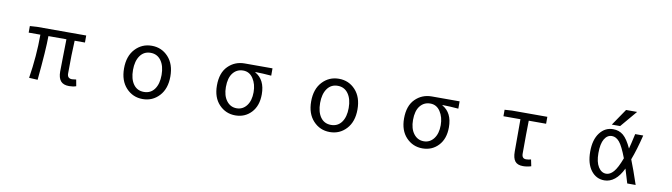

<svg xmlns="http://www.w3.org/2000/svg" viewBox="-37 -1383 7074 2021"><g transform="rotate(10 3500.0 -372.5)"><path d="M713.9 12.7Q652.3 12.7 624 -21Q595.7 -54.7 595.7 -122.1Q595.7 -148.4 598.1 -276.4Q600.6 -404.3 601.6 -467.8H409.2Q409.2 -328.1 377 4.9L285.2 0Q323.2 -239.3 323.2 -467.8H198.2V-538.1L275.4 -543H799.8V-467.8H689.5Q681.6 -326.2 681.6 -116.2Q681.6 -63.5 732.4 -63.5Q740.2 -63.5 776.4 -68.4L789.1 1Q756.8 12.7 713.9 12.7Z M1252 -271.5Q1252 -403.3 1323.2 -480Q1394.5 -556.6 1500 -556.6Q1605.5 -556.6 1676.3 -480Q1747.1 -403.3 1747.1 -271.5Q1747.1 -140.6 1676.3 -64Q1605.5 12.7 1500 12.7Q1394.5 12.7 1323.2 -64Q1252 -140.6 1252 -271.5ZM1387.7 -119.6Q1427.7 -63.5 1500 -63.5Q1572.3 -63.5 1612.8 -119.6Q1653.3 -175.8 1653.3 -271.5Q1653.3 -367.2 1612.3 -424.3Q1571.3 -481.4 1500 -481.4Q1428.7 -481.4 1388.2 -424.3Q1347.7 -367.2 1347.7 -271.5Q1347.7 -175.8 1387.7 -119.6Z M2246.1 -264.6Q2246.1 -400.4 2317.9 -471.7Q2389.6 -543 2494.1 -543H2791V-464.8Q2698.2 -472.7 2620.1 -473.6V-469.7Q2727.5 -409.2 2727.5 -253.9Q2727.5 -130.9 2660.2 -59.1Q2592.8 12.7 2490.2 12.7Q2387.7 12.7 2316.9 -61.5Q2246.1 -135.7 2246.1 -264.6ZM2491.2 -63.5Q2556.6 -63.5 2597.7 -117.2Q2638.7 -170.9 2638.7 -260.7Q2638.7 -346.7 2599.1 -406.7Q2559.6 -466.8 2492.2 -466.8Q2424.8 -466.8 2383.3 -415Q2341.8 -363.3 2341.8 -264.6Q2341.8 -172.9 2383.3 -118.2Q2424.8 -63.5 2491.2 -63.5Z M3252 -271.5Q3252 -403.3 3323.2 -480Q3394.5 -556.6 3500 -556.6Q3605.5 -556.6 3676.3 -480Q3747.1 -403.3 3747.1 -271.5Q3747.1 -140.6 3676.3 -64Q3605.5 12.7 3500 12.7Q3394.5 12.7 3323.2 -64Q3252 -140.6 3252 -271.5ZM3387.7 -119.6Q3427.7 -63.5 3500 -63.5Q3572.3 -63.5 3612.8 -119.6Q3653.3 -175.8 3653.3 -271.5Q3653.3 -367.2 3612.3 -424.3Q3571.3 -481.4 3500 -481.4Q3428.7 -481.4 3388.2 -424.3Q3347.7 -367.2 3347.7 -271.5Q3347.7 -175.8 3387.7 -119.6Z M4246.1 -264.6Q4246.1 -400.4 4317.9 -471.7Q4389.6 -543 4494.1 -543H4791V-464.8Q4698.2 -472.7 4620.1 -473.6V-469.7Q4727.5 -409.2 4727.5 -253.9Q4727.5 -130.9 4660.2 -59.1Q4592.8 12.7 4490.2 12.7Q4387.7 12.7 4316.9 -61.5Q4246.1 -135.7 4246.1 -264.6ZM4491.2 -63.5Q4556.6 -63.5 4597.7 -117.2Q4638.7 -170.9 4638.7 -260.7Q4638.7 -346.7 4599.1 -406.7Q4559.6 -466.8 4492.2 -466.8Q4424.8 -466.8 4383.3 -415Q4341.8 -363.3 4341.8 -264.6Q4341.8 -172.9 4383.3 -118.2Q4424.8 -63.5 4491.2 -63.5Z M5565.4 12.7Q5505.9 12.7 5480 -20.5Q5454.1 -53.7 5454.1 -122.1V-468.8H5272.5V-538.1L5350.6 -543H5728.5V-468.8H5543Q5540 -345.7 5540 -116.2Q5540 -63.5 5585 -63.5Q5609.4 -63.5 5637.7 -71.3L5652.3 -1Q5607.4 12.7 5565.4 12.7Z M6597.7 -252.9Q6550.8 -377 6514.6 -419.4Q6478.5 -461.9 6434.6 -461.9Q6384.8 -461.9 6354.5 -411.6Q6324.2 -361.3 6324.2 -260.7Q6324.2 -165 6357.4 -112.8Q6390.6 -60.5 6441.4 -60.5Q6482.4 -60.5 6520 -103Q6557.6 -145.5 6597.7 -252.9ZM6532.2 -757.8H6650.4L6500 -580.1H6411.1ZM6670.9 -524.4H6756.8Q6717.8 -365.2 6675.8 -255.9Q6714.8 -159.2 6768.6 2H6678.7Q6653.3 -85.9 6632.8 -149.4Q6594.7 -69.3 6544.4 -28.8Q6494.1 11.7 6434.6 11.7Q6346.7 11.7 6291.5 -61Q6236.3 -133.8 6236.3 -261.2Q6236.3 -388.7 6292 -461.9Q6347.7 -535.2 6434.6 -535.2Q6498 -535.2 6543.5 -497.1Q6588.9 -459 6632.8 -363.3Q6644.5 -404.3 6670.9 -524.4Z"/></g></svg>

Font: Gen Shin Gothic Monospace Regular
Style: Regular
Weight: 400
Designer: [Source Han Sans]
Ryoko NISHIZUKA  (kana & ideographs); Paul D. Hunt (Latin, Greek & Cyrillic); Wenlong ZHANG  (bopomofo
Version: Version 1.002.20150607